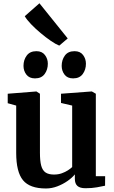

<svg xmlns="http://www.w3.org/2000/svg" viewBox="-20 -1112 680 1144"><path d="M489.5 9.5Q456.5 9.5 441.2 -4.2Q426 -18 426 -46V-73Q410 -53 382.5 -33.8Q355 -14.5 321.8 -1.8Q288.5 11 253.5 11Q157.5 11 117 -38.2Q76.5 -87.5 76.5 -201V-483L26 -497V-553.5L196 -567H197L218 -553.5V-201Q218 -153.5 225.5 -125.2Q233 -97 251.2 -84.5Q269.5 -72 301.5 -72Q327.5 -72 348.2 -79.5Q369 -87 384.8 -97.2Q400.5 -107.5 410 -116.5V-483L343.5 -498.5V-553.5L524.5 -567H527.5L551 -553.5V-62H606.5L606 -5.5Q588 -1.5 558 4Q528 9.5 489.5 9.5ZM188 -645Q154.5 -645 137.2 -667.5Q120 -690 120 -719.5Q120 -755 139.2 -781Q158.5 -807 196.5 -807H197.5Q230.5 -807 247.8 -784.2Q265 -761.5 265 -732.5Q265 -697 246 -671Q227 -645 189 -645ZM415 -645Q381.5 -645 364.5 -667.5Q347.5 -690 347.5 -719.5Q347.5 -755 366.5 -781Q385.5 -807 423.5 -807H424.5Q458 -807 475 -784.2Q492 -761.5 492 -732.5Q492 -697 473 -671Q454 -645 416 -645ZM332.5 -840.5Q312 -848.5 282.5 -868.8Q253 -889 221.8 -915.2Q190.5 -941.5 165 -968Q139.5 -994.5 127.5 -1015.5L215 -1092.5L383.5 -883L333.5 -840.5Z"/></svg>

Font: Merriweather 20pt
Style: Bold
Weight: 700
Version: Version 2.100